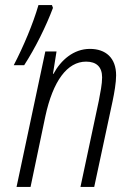

<svg xmlns="http://www.w3.org/2000/svg" viewBox="-20 -734 514 754"><path d="M34 -478H75C119 -546 161 -631 188 -703L184 -714H131C110 -641 72 -551 34 -478ZM45 0H100L158 -277C188 -416 244 -492 318 -492C359 -492 381 -471 381 -430C381 -403 374 -370 368 -338L296 0H350L422 -336C429 -369 436 -410 436 -438C436 -507 395 -542 333 -542C269 -542 219 -498 190 -444H188L202 -532H158Z"/></svg>

Font: Noto Sans Condensed Light
Style: Italic
Weight: 300
Width: 3
Italic angle: -12°
Designer: Monotype Design Team
Foundry: Monotype Imaging Inc.
Version: Version 2.013